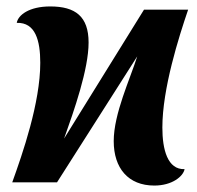

<svg xmlns="http://www.w3.org/2000/svg" viewBox="-20 -566 612 596"><path d="M459 10C515 10 549 -19 553 -41C500 -39 484 -102 484 -170C484 -291 535 -451 564 -536H427L179 -136C210 -223 255 -351 255 -434C255 -515 214 -546 136 -546C70 -546 36 -519 32 -495C90 -497 105 -440 105 -371C105 -247 50 -89 18 0H157L406 -391C384 -321 333 -213 333 -128C333 -44 378 10 459 10Z"/></svg>

Font: Noto Serif Condensed Extra
Style: Italic
Weight: 800
Width: 3
Italic angle: -12°
Designer: Monotype Design Team
Foundry: Monotype Imaging Inc.
Version: Version 1.901